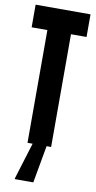

<svg xmlns="http://www.w3.org/2000/svg" viewBox="-97 -729 480 961"><g transform="rotate(10 143.0 -249.0)"><path d="M3 -688H282V-573H203V0H180L146 190H52V185L109 0H83V-573H3Z"/></g></svg>

Font: Saira Ultra Condensed ExtraBold
Style: Regular
Weight: 800
Width: 1
Designer: Hector Gatti with collaboration of the Omnibus-Type team
Foundry: Omnibus-Type
Version: Version 1.001; ttfautohint (v1.8)